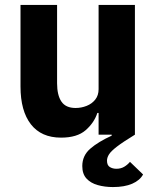

<svg xmlns="http://www.w3.org/2000/svg" viewBox="-20 -545 636 777"><path d="M526 -525V0Q477 30 453 48.5Q429 67 421 80Q413 93 413 105Q413 124 424.5 131Q436 138 451 138Q469 138 482.5 130Q496 122 506 110L559 161Q546 185 515 198.5Q484 212 437 212Q404 212 375.5 204Q347 196 330 177.5Q313 159 313 127Q313 85 345 57Q377 29 432 4V0H379V-88H374Q361 -48 326.5 -18Q292 12 227 12Q147 12 105 -42Q63 -96 63 -195V-525H211V-208Q211 -160 228.5 -134Q246 -108 286 -108Q309 -108 330.5 -116.5Q352 -125 365.5 -142Q379 -159 379 -184V-525Z"/></svg>

Font: IBM Plex Sans
Style: Regular
Weight: 400
Designer: Mike Abbink, Paul van der Laan, Pieter van Rosmalen
Foundry: Bold Monday
Version: Version 3.201